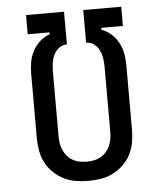

<svg xmlns="http://www.w3.org/2000/svg" viewBox="-53 -781 706 836"><g transform="rotate(-5 300.0 -363.5)"><path d="M300 8Q272 8 244.5 3.5Q217 -1 192.5 -13.5Q168 -26 147.5 -45.5Q127 -65 114.5 -89.5Q102 -114 97 -141.5Q92 -169 92 -196V-480Q92 -505 96.5 -530Q101 -555 113 -577.5Q125 -600 144 -617Q163 -634 187 -643V-651H92V-735H258V-592H253Q235 -591 221 -579Q207 -567 199.5 -550.5Q192 -534 189.5 -516Q187 -498 187 -480V-196Q187 -181 189.5 -165.5Q192 -150 198.5 -135.5Q205 -121 215.5 -109Q226 -97 239.5 -89.5Q253 -82 268.5 -79Q284 -76 300 -76Q316 -76 331.5 -79Q347 -82 360.5 -89.5Q374 -97 384.5 -109Q395 -121 401.5 -135.5Q408 -150 410.5 -165.5Q413 -181 413 -196V-480Q413 -498 410.5 -516Q408 -534 400.5 -550.5Q393 -567 379 -579Q365 -591 347 -592H342V-735H508V-651H413V-643Q437 -634 456 -617Q475 -600 487 -577.5Q499 -555 503.5 -530Q508 -505 508 -480V-196Q508 -169 503 -141.5Q498 -114 485.5 -89.5Q473 -65 452.5 -45.5Q432 -26 407.5 -13.5Q383 -1 355.5 3.5Q328 8 300 8Z"/></g></svg>

Font: Iosevka Slab Medium Extended
Style: Regular
Weight: 500
Width: 7
Monospace: yes
Designer: Belleve Invis
Foundry: Belleve Invis
Version: Version 11.1.1; ttfautohint (v1.8.3)